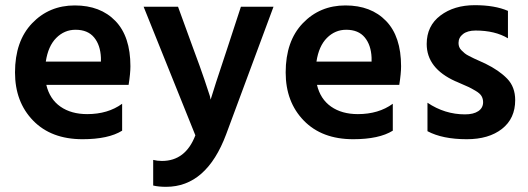

<svg xmlns="http://www.w3.org/2000/svg" viewBox="-20 -533 2042 742"><path d="M452 -28Q399 5 299 5Q178 5 108 -67Q38 -139 38 -253Q38 -374 104 -443Q170 -512 269 -512Q368 -512 426 -452Q484 -392 484 -277Q484 -249 477 -205H159Q172 -150 213.5 -121Q255 -92 317 -92Q397 -92 452 -132ZM272 -418Q229 -418 197.5 -386.5Q166 -355 157 -295H370V-310Q368 -359 343.5 -388.5Q319 -418 272 -418Z M854 -14Q778 189 622 189Q593 189 572 184V85Q588 89 606 89Q697 89 735 -10L535 -507H668L727 -345Q754 -273 770.5 -224Q787 -175 791 -162L794 -148Q804 -183 858 -345L911 -507H1037Z M1498 -28Q1445 5 1345 5Q1224 5 1154 -67Q1084 -139 1084 -253Q1084 -374 1150 -443Q1216 -512 1315 -512Q1414 -512 1472 -452Q1530 -392 1530 -277Q1530 -249 1523 -205H1205Q1218 -150 1259.5 -121Q1301 -92 1363 -92Q1443 -92 1498 -132ZM1318 -418Q1275 -418 1243.5 -386.5Q1212 -355 1203 -295H1416V-310Q1414 -359 1389.5 -388.5Q1365 -418 1318 -418Z M1971 -146Q1971 -75 1920 -35Q1869 5 1784 5Q1690 5 1632 -26V-136Q1699 -91 1777 -91Q1810 -91 1828.5 -103.5Q1847 -116 1847 -138Q1847 -151 1841 -161.5Q1835 -172 1818 -182Q1801 -192 1791.5 -196.5Q1782 -201 1754 -213Q1751 -214 1749.5 -215Q1748 -216 1745 -217Q1742 -218 1740 -219Q1629 -269 1629 -363Q1629 -433 1682 -473Q1735 -513 1815 -513Q1892 -513 1943 -491V-385Q1893 -415 1818 -415Q1787 -415 1769.5 -401.5Q1752 -388 1752 -367Q1752 -359 1754.5 -352Q1757 -345 1763.5 -338.5Q1770 -332 1776 -327Q1782 -322 1793 -316.5Q1804 -311 1812 -307Q1820 -303 1834 -297Q1848 -291 1856 -287Q1909 -261 1940 -229Q1971 -197 1971 -146Z"/></svg>

Font: Hind Madurai SemiBold
Style: Regular
Weight: 600
Designer: Jyotish Sonowal
Foundry: Indian Type Foundry
Version: Version 1.001;PS 1.0;hotconv 1.0.86;makeotf.lib2.5.63406; tt